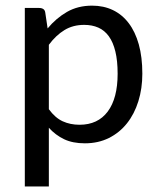

<svg xmlns="http://www.w3.org/2000/svg" viewBox="-20 -506 565 687"><path d="M68.8 161.1V-477.5H120.1Q129.4 -477.5 135.3 -473.4Q141.1 -469.2 142.1 -460L150.4 -404.3Q180.7 -440.9 219.7 -463.4Q258.8 -485.8 309.6 -485.8Q350.6 -485.8 383.8 -470Q417 -454.1 440.4 -423.3Q463.9 -392.6 476.6 -347.2Q489.3 -301.8 489.3 -242.2Q489.3 -189.5 475.1 -143.8Q460.9 -98.1 434.3 -64.7Q407.7 -31.2 369.6 -12.2Q331.5 6.8 283.7 6.8Q240.2 6.8 209.5 -7.8Q178.7 -22.5 154.8 -48.8V161.1ZM281.2 -417Q241.2 -417 210.7 -398.4Q180.2 -379.9 154.8 -345.7V-115.2Q177.2 -84.5 204.3 -72Q231.4 -59.6 264.6 -59.6Q330.1 -59.6 365.5 -106.9Q400.9 -154.3 400.9 -242.2Q400.9 -288.6 392.8 -321.8Q384.8 -355 369.4 -376.2Q354 -397.5 331.8 -407.2Q309.6 -417 281.2 -417Z"/></svg>

Font: Carlito
Style: Regular
Weight: 400
Designer: Lukasz Dziedzic
Foundry: tyPoland Lukasz Dziedzic
Version: Version 1.103; Beta1; all basic design good, some composites